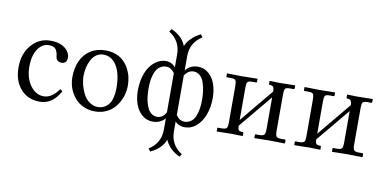

<svg xmlns="http://www.w3.org/2000/svg" viewBox="-82 -928 2835 1407"><g transform="rotate(10 1335.5 -224.5)"><path d="M383.8 -90.8Q352.1 -35.6 315.4 -11.7Q278.8 12.2 232.4 12.2Q143.1 12.2 89.8 -49.1Q36.6 -110.4 36.6 -208.5Q36.6 -312 93.8 -377Q150.9 -441.9 233.9 -441.9Q302.2 -441.9 341.6 -411.9Q380.9 -381.8 380.9 -339.8Q380.9 -318.8 369.9 -307.6Q358.9 -296.4 342.3 -296.4Q324.7 -296.4 312.3 -305.2Q299.8 -314 297.9 -331.5Q296.4 -347.7 293.7 -358.2Q291 -368.7 284.2 -381.6Q277.3 -394.5 263.4 -401.1Q249.5 -407.7 228.5 -407.7Q178.7 -407.7 146.2 -358.6Q113.8 -309.6 113.8 -230Q113.8 -144 154.5 -87.9Q195.3 -31.7 254.4 -31.7Q315.4 -31.7 366.2 -105Z M437.5 -205.1Q437.5 -273.9 461.2 -327.1Q484.9 -380.4 532.2 -411.1Q579.6 -441.9 644 -441.9Q687 -441.9 722.2 -428.2Q757.3 -414.6 780.5 -391.8Q803.7 -369.1 819.6 -339.1Q835.4 -309.1 842.3 -277.8Q849.1 -246.6 849.1 -214.4Q849.1 -183.6 841.3 -152.3Q833.5 -121.1 816.9 -91.3Q800.3 -61.5 776.6 -38.6Q752.9 -15.6 718.3 -1.7Q683.6 12.2 642.6 12.2Q603.5 12.2 569.8 -0.5Q536.1 -13.2 512.2 -34.7Q488.3 -56.2 471.2 -84.2Q454.1 -112.3 445.8 -143.1Q437.5 -173.8 437.5 -205.1ZM633.8 -408.7Q605 -408.7 582 -392.8Q559.1 -377 545.2 -350.8Q531.2 -324.7 523.9 -293.2Q516.6 -261.7 516.6 -228Q516.6 -197.8 525.4 -163.6Q534.2 -129.4 550.5 -97.4Q566.9 -65.4 595.5 -44.4Q624 -23.4 659.2 -23.4Q674.3 -23.4 688.2 -27.1Q702.1 -30.8 717.5 -41.5Q732.9 -52.2 744.1 -69.1Q755.4 -85.9 762.7 -115.2Q770 -144.5 770 -182.1Q770 -290 733.2 -349.4Q696.3 -408.7 633.8 -408.7Z M1099.6 -27.8Q1139.6 -27.8 1165 -72.3V-365.2Q1136.7 -401.9 1104.5 -401.9Q1080.6 -401.9 1062.3 -391.4Q1043.9 -380.9 1032.7 -363.8Q1021.5 -346.7 1014.4 -322.5Q1007.3 -298.3 1004.6 -273.9Q1002 -249.5 1002 -221.7Q1002 -194.3 1004.4 -168.9Q1006.8 -143.6 1013.9 -117.2Q1021 -90.8 1031.5 -71.5Q1042 -52.2 1059.6 -40Q1077.1 -27.8 1099.6 -27.8ZM1305.7 -401.9Q1267.1 -401.9 1239.7 -359.9V-66.4Q1264.6 -27.8 1300.8 -27.8Q1330.6 -27.8 1351.3 -43.2Q1372.1 -58.6 1382.8 -85.7Q1393.6 -112.8 1398.2 -142.3Q1402.8 -171.9 1402.8 -207.5Q1402.8 -242.7 1398.4 -274.2Q1394 -305.7 1383.8 -335.9Q1373.5 -366.2 1353.5 -384Q1333.5 -401.9 1305.7 -401.9ZM1239.7 55.7Q1239.7 156.7 1326.2 210.9L1311 231.4Q1262.2 206.1 1238.5 179.4Q1214.8 152.8 1202.6 124.5Q1177.2 192.9 1093.8 231.4L1078.6 210.9Q1165 157.2 1165 55.7V-28.3Q1129.9 12.2 1073.2 12.2Q1027.8 12.2 993.9 -16.8Q960 -45.9 943.6 -92Q927.2 -138.2 927.2 -193.4Q927.2 -251 941.2 -298.8Q955.1 -346.7 978.5 -377.4Q1002 -408.2 1031.7 -425Q1061.5 -441.9 1094.2 -441.9Q1136.2 -441.9 1165 -407.7V-503.9Q1165 -605.5 1078.6 -659.2L1093.8 -679.7Q1177.2 -641.1 1202.6 -572.8Q1210.4 -590.3 1220 -605Q1229.5 -619.6 1253.2 -640.9Q1276.9 -662.1 1311 -679.7L1326.2 -659.2Q1239.7 -605 1239.7 -503.9V-397.5Q1274.4 -441.9 1332 -441.9Q1377.9 -441.9 1411.6 -412.6Q1445.3 -383.3 1461.4 -337.2Q1477.5 -291 1477.5 -234.4Q1477.5 -166.5 1457 -110.6Q1436.5 -54.7 1398.2 -21.2Q1359.9 12.2 1311 12.2Q1268.1 12.2 1239.7 -16.6Z M1660.2 -428.7Q1660.2 -428.7 1774.4 -430.7L1776.4 -428.7V-407.7Q1776.4 -401.9 1770.5 -401.9H1740.2Q1713.4 -401.9 1706.5 -392.1Q1699.7 -382.3 1699.7 -349.6V-109.9L1905.3 -357.9Q1905.3 -369.1 1904.5 -375.2Q1903.8 -381.3 1900.6 -388.4Q1897.5 -395.5 1890.1 -398.7Q1882.8 -401.9 1871.1 -401.9Q1865.7 -401.9 1865.7 -406.7V-428.7L1867.2 -430.7Q1912.1 -428.7 1940.4 -428.7L2055.2 -430.7L2056.6 -428.7V-407.7Q2056.6 -401.9 2050.8 -401.9H2020.5Q1993.7 -401.9 1986.8 -392.3Q1980 -382.8 1980 -350.1V-77.1Q1980 -47.9 1987.5 -37.6Q1995.1 -27.3 2020.5 -26.9H2050.8Q2056.6 -26.9 2056.6 -21.5V0L2055.2 2Q1984.9 0 1940.4 0L1828.6 2V0V-22Q1828.6 -26.9 1834 -26.9H1864.7Q1891.1 -27.8 1898.2 -38.3Q1905.3 -48.8 1905.3 -77.1V-314.9L1699.7 -67.4V-65.4Q1699.7 -44.4 1706.5 -35.6Q1713.4 -26.9 1736.8 -26.9Q1742.7 -26.9 1742.7 -21.5V0L1741.2 2Q1691.9 0 1660.2 0L1549.8 2L1548.3 0V-22Q1548.3 -26.9 1553.7 -26.9H1584.5Q1610.8 -27.8 1617.9 -37.4Q1625 -46.9 1625 -75.2V-348.6Q1625 -381.8 1617.9 -391.8Q1610.8 -401.9 1584.5 -401.9H1554.2Q1548.8 -401.9 1548.8 -406.7V-428.7L1551.3 -430.7Q1617.7 -428.7 1660.2 -428.7Z M2237.3 -428.7Q2237.3 -428.7 2351.6 -430.7L2353.5 -428.7V-407.7Q2353.5 -401.9 2347.7 -401.9H2317.4Q2290.5 -401.9 2283.7 -392.1Q2276.9 -382.3 2276.9 -349.6V-109.9L2482.4 -357.9Q2482.4 -369.1 2481.7 -375.2Q2481 -381.3 2477.8 -388.4Q2474.6 -395.5 2467.3 -398.7Q2460 -401.9 2448.2 -401.9Q2442.9 -401.9 2442.9 -406.7V-428.7L2444.3 -430.7Q2489.3 -428.7 2517.6 -428.7L2632.3 -430.7L2633.8 -428.7V-407.7Q2633.8 -401.9 2627.9 -401.9H2597.7Q2570.8 -401.9 2564 -392.3Q2557.1 -382.8 2557.1 -350.1V-77.1Q2557.1 -47.9 2564.7 -37.6Q2572.3 -27.3 2597.7 -26.9H2627.9Q2633.8 -26.9 2633.8 -21.5V0L2632.3 2Q2562 0 2517.6 0L2405.8 2V0V-22Q2405.8 -26.9 2411.1 -26.9H2441.9Q2468.3 -27.8 2475.3 -38.3Q2482.4 -48.8 2482.4 -77.1V-314.9L2276.9 -67.4V-65.4Q2276.9 -44.4 2283.7 -35.6Q2290.5 -26.9 2314 -26.9Q2319.8 -26.9 2319.8 -21.5V0L2318.4 2Q2269 0 2237.3 0L2127 2L2125.5 0V-22Q2125.5 -26.9 2130.9 -26.9H2161.6Q2188 -27.8 2195.1 -37.4Q2202.1 -46.9 2202.1 -75.2V-348.6Q2202.1 -381.8 2195.1 -391.8Q2188 -401.9 2161.6 -401.9H2131.3Q2126 -401.9 2126 -406.7V-428.7L2128.4 -430.7Q2194.8 -428.7 2237.3 -428.7Z"/></g></svg>

Font: Libertinage
Style: l
Weight: 400
Designer: OSP
Foundry: OSP
Version: Version 1.0; 2008; OFL relea